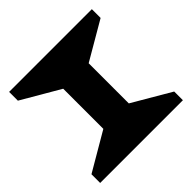

<svg xmlns="http://www.w3.org/2000/svg" viewBox="-174 -872 1044 1044"><g transform="rotate(-45 348.5 -350.0)"><path d="M666 -632.8 445.8 -504.4V-195.8L666 -66.9V0H29.8V-66.9L250 -195.8V-504.4L29.8 -632.8V-700.2H666Z"/></g></svg>

Font: Donpoligrafbum
Style: Bold
Weight: 700
Designer: Sasha Pavljenko
Version: Version 1.002;Fontself Maker 3.5.8